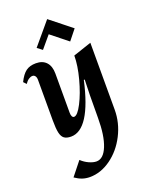

<svg xmlns="http://www.w3.org/2000/svg" viewBox="-188 -844 955 1235"><g transform="rotate(-20 290.0 -226.5)"><path d="M504 -55Q504 35 462 117Q420 199 351 248.5Q282 298 207 298Q180 298 156 290Q132 282 106 264L180 171Q203 193 231 205.5Q259 218 281 218Q329 218 357 148.5Q385 79 385 -42Q385 -219 389 -303H383Q313 12 182 12Q152 12 135.5 0Q119 -12 112.5 -41.5Q106 -71 106 -126V-404Q106 -421 99 -430.5Q92 -440 80 -440Q68 -440 54.5 -431Q41 -422 29 -404L11 -423Q34 -470 60.5 -489.5Q87 -509 129 -509Q175 -509 200 -481.5Q225 -454 225 -404V-136Q225 -119 230 -110Q235 -101 243 -101Q267 -101 299.5 -164Q332 -227 355.5 -315Q379 -403 379 -471L504 -513ZM441 -635 385 -565 271 -656 202 -574 168 -600 295 -751Z"/></g></svg>

Font: Amita
Style: Bold
Weight: 700
Designer: Eduardo Rodriguez Tunni, Modular Infotech, Brian J. Bonislawsky
Foundry: Eduardo Rodriguez Tunni, Modular Infotech, Brian J. Bonislawsky
Version: Version 1.003